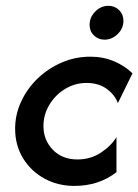

<svg xmlns="http://www.w3.org/2000/svg" viewBox="-20 -619 468 650"><path d="M231.9 10.4Q175.7 10.4 130.2 -14.6Q84.7 -39.6 58 -83.3Q31.2 -127.1 31.2 -183.3Q31.2 -231.2 51.7 -275.3Q72.2 -319.4 107.6 -353.5Q143.1 -387.5 188.9 -407.3Q234.7 -427.1 286.1 -427.1Q329.2 -427.1 365.6 -411.8Q402.1 -396.5 428.5 -370.8L379.2 -270.1Q367.4 -300 339.9 -319.1Q312.5 -338.2 273.6 -338.2Q233.3 -338.2 200 -317.7Q166.7 -297.2 146.9 -263.9Q127.1 -230.6 127.1 -192.4Q127.1 -145.1 158.7 -112.2Q190.3 -79.2 242.4 -79.2Q286.8 -79.2 321.9 -102.4Q356.9 -125.7 374.3 -154.9V-36.1Q314.6 10.4 231.9 10.4ZM334 -484.7Q312.5 -484.7 297.9 -499Q283.3 -513.2 283.3 -534.7Q283.3 -560.4 302.4 -579.9Q321.5 -599.3 347.2 -599.3Q368.8 -599.3 383.3 -584.7Q397.9 -570.1 397.9 -548.6Q397.9 -522.9 378.5 -503.8Q359 -484.7 334 -484.7Z"/></svg>

Font: Afacad Medium
Style: Italic
Weight: 500
Italic angle: -14°
Designer: Kristian Moeller
Foundry: Dicotype
Version: Version 1.000; ttfautohint (v1.8.4.7-5d5b)